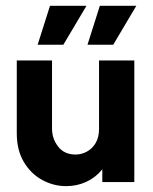

<svg xmlns="http://www.w3.org/2000/svg" viewBox="-20 -624 526 658"><path d="M206.9 13.9Q163.2 13.9 124.4 -7.4Q85.5 -28.7 61.5 -69.2Q37.5 -109.7 37.5 -167.4V-416.7H158.3V-183.3Q158.3 -148.3 179.5 -121.4Q200.6 -94.4 238.8 -94.4Q259.7 -94.4 278.1 -104.6Q296.6 -114.7 308 -134.2Q319.4 -153.8 319.4 -181.9V-416.7H440.3V0H330.6V-43.8Q308.3 -16 276 -1Q243.8 13.9 206.9 13.9ZM279.9 -470.8 322.2 -604.2H447.2L368.1 -470.8ZM109 -470.8 151.4 -604.2H276.4L197.2 -470.8Z"/></svg>

Font: Afacad Flux
Style: Regular
Weight: 400
Designer: Kristian Moeller
Foundry: Dicotype
Version: Version 1.100